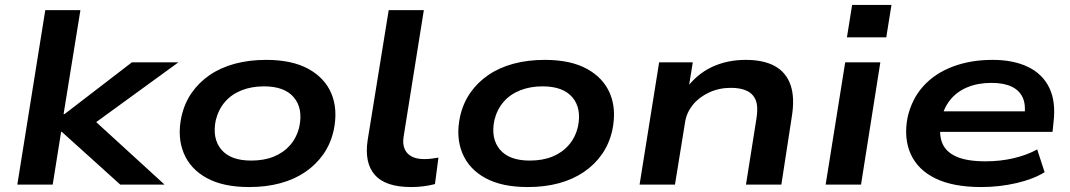

<svg xmlns="http://www.w3.org/2000/svg" viewBox="-20 -746 4323 776"><path d="M50 0 163 -705H305L237 -285H241L513 -494H701L342 -233L341 -278L645 0H466L230 -213H227L193 0Z M987 10Q882 10 815.5 -26.5Q749 -63 722.5 -127.5Q696 -192 713 -273Q725 -328 754.5 -370.5Q784 -413 828 -443Q872 -473 929.5 -488.5Q987 -504 1056 -504Q1160 -504 1226.5 -467.5Q1293 -431 1319.5 -367.5Q1346 -304 1329 -221Q1317 -166 1287.5 -123.5Q1258 -81 1214 -51Q1170 -21 1113 -5.5Q1056 10 987 10ZM995 -97Q1047 -97 1086.5 -113Q1126 -129 1153 -160Q1180 -191 1190 -235Q1205 -308 1167.5 -352.5Q1130 -397 1047 -397Q997 -397 956.5 -381Q916 -365 889.5 -334.5Q863 -304 852 -260Q837 -186 874.5 -141.5Q912 -97 995 -97Z M1642 10Q1538 10 1495 -39Q1452 -88 1466 -180L1551 -705H1693L1611 -192Q1607 -165 1615 -145Q1623 -125 1643 -114Q1663 -103 1695 -103Q1709 -103 1725.5 -105Q1742 -107 1752 -109L1738 -2Q1715 4 1691 7Q1667 10 1642 10Z M2113 10Q2008 10 1941.5 -26.5Q1875 -63 1848.5 -127.5Q1822 -192 1839 -273Q1851 -328 1880.5 -370.5Q1910 -413 1954 -443Q1998 -473 2055.5 -488.5Q2113 -504 2182 -504Q2286 -504 2352.5 -467.5Q2419 -431 2445.5 -367.5Q2472 -304 2455 -221Q2443 -166 2413.5 -123.5Q2384 -81 2340 -51Q2296 -21 2239 -5.5Q2182 10 2113 10ZM2121 -97Q2173 -97 2212.5 -113Q2252 -129 2279 -160Q2306 -191 2316 -235Q2331 -308 2293.5 -352.5Q2256 -397 2173 -397Q2123 -397 2082.5 -381Q2042 -365 2015.5 -334.5Q1989 -304 1978 -260Q1963 -186 2000.5 -141.5Q2038 -97 2121 -97Z M2565 0 2644 -494H2780L2763 -389H2754Q2797 -447 2858 -475.5Q2919 -504 2994 -504Q3066 -504 3111.5 -479Q3157 -454 3175 -403Q3193 -352 3180 -273L3138 0H2995L3037 -265Q3045 -313 3035 -339.5Q3025 -366 2999.5 -378.5Q2974 -391 2934 -391Q2886 -391 2845.5 -372Q2805 -353 2780 -322Q2755 -291 2749 -253L2708 0Z M3403 -595 3424 -726H3583L3562 -595ZM3317 0 3396 -494H3538L3460 0Z M3946 10Q3833 10 3761.5 -24.5Q3690 -59 3661 -123Q3632 -187 3648 -271Q3665 -346 3711.5 -397.5Q3758 -449 3830 -476.5Q3902 -504 3992 -504Q4076 -504 4135 -475.5Q4194 -447 4221 -391Q4248 -335 4238 -252L4234 -213H3753L3765 -296H4146L4120 -276Q4127 -322 4113.5 -351.5Q4100 -381 4068.5 -396Q4037 -411 3987 -411Q3932 -411 3889 -393Q3846 -375 3819 -340.5Q3792 -306 3783 -257V-252Q3774 -201 3789 -166Q3804 -131 3846.5 -112.5Q3889 -94 3963 -94Q4023 -94 4076.5 -106.5Q4130 -119 4172 -142L4202 -50Q4157 -22 4088 -6Q4019 10 3946 10Z"/></svg>

Font: Nunito Sans 10pt Expanded
Style: Bold Italic
Weight: 700
Width: 7
Italic angle: -9°
Designer: Vernon Adams
Foundry: Vernon Adams
Version: Version 3.101;gftools[0.9.27]